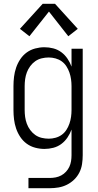

<svg xmlns="http://www.w3.org/2000/svg" viewBox="-20 -777 515 1012"><path d="M130 215V161H242Q258 161 273.5 158Q289 155 303 147.5Q317 140 328 128Q339 116 345.5 102Q352 88 354.5 72.5Q357 57 357 41V-94Q349 -72 335.5 -52Q322 -32 303 -18Q284 -4 261 2Q238 8 214 8Q190 8 165.5 1.5Q141 -5 121 -19.5Q101 -34 87 -55Q73 -76 65 -99.5Q57 -123 54 -147.5Q51 -172 51 -197V-323Q51 -348 54 -372.5Q57 -397 65 -420.5Q73 -444 87 -465Q101 -486 121 -500.5Q141 -515 165.5 -521.5Q190 -528 214 -528Q238 -528 261 -522Q284 -516 303 -502Q322 -488 335.5 -468Q349 -448 357 -426V-520H416V41Q416 64 412.5 87.5Q409 111 398.5 132Q388 153 371 169.5Q354 186 333 196.5Q312 207 289 211Q266 215 242 215ZM237 -46Q255 -46 273 -51Q291 -56 305.5 -66.5Q320 -77 330 -92.5Q340 -108 346 -125.5Q352 -143 354.5 -161Q357 -179 357 -197V-323Q357 -341 354.5 -359Q352 -377 346 -394.5Q340 -412 330 -427.5Q320 -443 305.5 -453.5Q291 -464 273 -469Q255 -474 237 -474Q218 -474 199.5 -469.5Q181 -465 166 -454.5Q151 -444 139.5 -428.5Q128 -413 121.5 -395.5Q115 -378 112.5 -359.5Q110 -341 110 -323V-197Q110 -179 112.5 -160.5Q115 -142 121.5 -124.5Q128 -107 139.5 -91.5Q151 -76 166 -65.5Q181 -55 199.5 -50.5Q218 -46 237 -46ZM135 -586 85 -625 205 -757H270L390 -625L340 -586L238 -716Z"/></svg>

Font: Iosevka QP Light
Style: Regular
Weight: 300
Designer: Belleve Invis
Foundry: Belleve Invis
Version: Version 20.0.0; ttfautohint (v1.8.4)